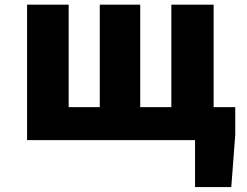

<svg xmlns="http://www.w3.org/2000/svg" viewBox="-20 -589 1040 807"><path d="M877.9 -138.7H968.8V-22.5L952.1 197.3H799.8V0H93.8V-569.3H268.6V-138.7H399.4V-569.3H569.3V-138.7H700.2V-569.3H877.9Z"/></svg>

Font: Gen Shin Gothic Monospace Heavy
Style: Bold
Weight: 800
Designer: [Source Han Sans]
Ryoko NISHIZUKA  (kana & ideographs); Paul D. Hunt (Latin, Greek & Cyrillic); Wenlong ZHANG  (bopomofo
Version: Version 1.002.20150607